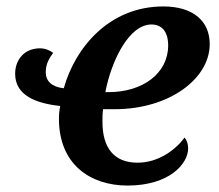

<svg xmlns="http://www.w3.org/2000/svg" viewBox="-20 -566 681 596"><path d="M376 10C506 10 564 -58 564 -105C564 -119 560 -131 553 -139C525 -101 472 -61 407 -61C334 -61 298 -107 298 -188C298 -199 298 -213 300 -227H336C506 -227 631 -322 631 -429C631 -502 578 -546 487 -546C319 -546 213 -418 178 -292C141 -296 122 -314 122 -342C122 -368 133 -385 145 -402C134 -410 120 -416 104 -416C56 -416 27 -381 27 -337C27 -269 93 -245 167 -237C164 -223 163 -210 163 -197C163 -57 259 10 376 10ZM317 -280H307C326 -379 381 -490 450 -490C483 -490 502 -467 502 -425C502 -338 423 -280 317 -280Z"/></svg>

Font: Noto Serif SemiBold
Style: Italic
Weight: 600
Italic angle: -12°
Designer: Monotype Design Team
Foundry: Monotype Imaging Inc.
Version: Version 2.014